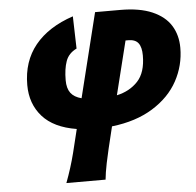

<svg xmlns="http://www.w3.org/2000/svg" viewBox="-52 -550 860 841"><g transform="rotate(-5 377.5 -129.5)"><path d="M242.2 -210.4Q242.2 -174.8 257.3 -154.5Q272.5 -134.3 304.7 -126L396.5 -496.6H507.3Q591.8 -496.6 647.2 -472.7Q702.6 -448.7 728.8 -406.5Q754.9 -364.3 754.9 -308.6Q754.9 -231 718 -163.3Q681.2 -95.7 607.2 -49.8Q533.2 -3.9 426.8 8.3Q398.9 121.1 389.9 165.8Q380.9 210.4 378.4 238.3H206.1Q230.5 173.3 246.6 109.9L272 6.3Q171.9 -9.8 122.3 -65.7Q72.8 -121.6 72.8 -204.1Q72.8 -308.1 130.6 -379.2Q188.5 -450.2 297.9 -486.8L301.8 -344.7Q266.1 -327.6 254.2 -293.9Q242.2 -260.3 242.2 -210.4ZM588.4 -289.6Q588.4 -325.7 575 -343.5Q561.5 -361.3 530.8 -361.3H518.6L460 -125.5Q516.6 -137.7 552.5 -176Q588.4 -214.4 588.4 -289.6Z"/></g></svg>

Font: Lesson One Extra
Style: Italic
Weight: 800
Italic angle: -14°
Designer: But Ko, Victor Gaultney, Annie Olsen, Julie Remington, Don Collingsworth, Eric Hays, Becca Hirsbrunner
Version: Version 1.100